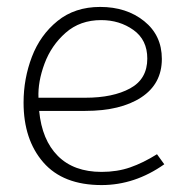

<svg xmlns="http://www.w3.org/2000/svg" viewBox="-20 -525 535 554"><path d="M48 -229Q48 -298 72 -361Q96 -424 146 -464.5Q196 -505 269 -505Q345 -505 396 -464Q447 -423 447 -355Q447 -283 387.5 -244Q328 -205 226 -205H93Q101 -121 147 -75Q193 -29 273 -29Q318 -29 355.5 -42Q393 -55 433 -80L454 -51Q369 9 273 9Q162 9 105 -56.5Q48 -122 48 -229ZM405 -356Q405 -410 365 -438.5Q325 -467 272 -467Q211 -467 169.5 -430.5Q128 -394 108.5 -341.5Q89 -289 91 -243H226Q306 -243 355.5 -270Q405 -297 405 -356Z"/></svg>

Font: Bellota Light
Style: Regular
Weight: 300
Designer: Kemie Guaida
Foundry: Kemie Guaida
Version: Version 4.001